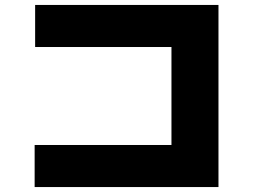

<svg xmlns="http://www.w3.org/2000/svg" viewBox="-20 -748 1040 776"><path d="M120 8V-162H673V-558H122V-728H863V8Z"/></svg>

Font: Murecho Black
Style: Regular
Weight: 900
Designer: Neil Summerour
Foundry: Positype
Version: Version 1.010; ttfautohint (v1.8.3)